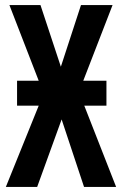

<svg xmlns="http://www.w3.org/2000/svg" viewBox="-20 -734 479 754"><path d="M47 -417H132L17 -714H139L219 -472L298 -714H422L307 -417H398V-319H311L436 0H310L222 -265L126 0H3L132 -319H47Z"/></svg>

Font: Noto Sans Display ExtraCondensed SemiBold
Style: Regular
Weight: 600
Width: 2
Designer: Monotype Design Team
Foundry: Monotype Imaging Inc.
Version: Version 2.003